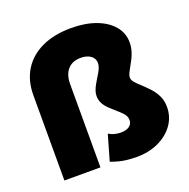

<svg xmlns="http://www.w3.org/2000/svg" viewBox="-132 -861 984 1001"><g transform="rotate(-20 360.0 -360.5)"><path d="M459.5 14Q434 14 399 10Q364 6 318 -11L358.5 -152Q374.5 -142.5 391.8 -138.2Q409 -134 425 -134Q456 -134 472.8 -146.5Q489.5 -159 489.5 -180Q489.5 -201 474.8 -217.2Q460 -233.5 440.5 -250Q424 -264 407.8 -279.5Q391.5 -295 381 -313.8Q370.5 -332.5 370.5 -356Q370.5 -371 375.8 -385.8Q381 -400.5 389 -414.8Q397 -429 405.5 -443Q413.5 -455.5 420.5 -467.8Q427.5 -480 432 -492Q436.5 -504 436.5 -516Q436.5 -541.5 415.5 -556.8Q394.5 -572 360.5 -572Q314 -572 288.2 -543Q262.5 -514 262.5 -462V0H62.5V-473Q62.5 -554 99.2 -612.8Q136 -671.5 204.2 -703.2Q272.5 -735 366.5 -735Q444.5 -735 503.5 -713Q562.5 -691 595.5 -651.8Q628.5 -612.5 628.5 -561Q628.5 -536 622.2 -514.5Q616 -493 606.8 -474.8Q597.5 -456.5 588.5 -441Q579.5 -425.5 573 -412Q566.5 -398.5 566.5 -387.5Q566.5 -373 579 -359Q591.5 -345 609.5 -329Q628.5 -311.5 648.8 -290Q669 -268.5 682.8 -241Q696.5 -213.5 696.5 -178Q696.5 -123 665.5 -79.5Q634.5 -36 580.8 -11Q527 14 459.5 14Z"/></g></svg>

Font: Geologica Black
Style: Regular
Weight: 900
Designer: Sindre Bremnes, Frode Helland
Foundry: Monokrom Skriftforlag AS
Version: Version 1.010;gftools[0.9.28]